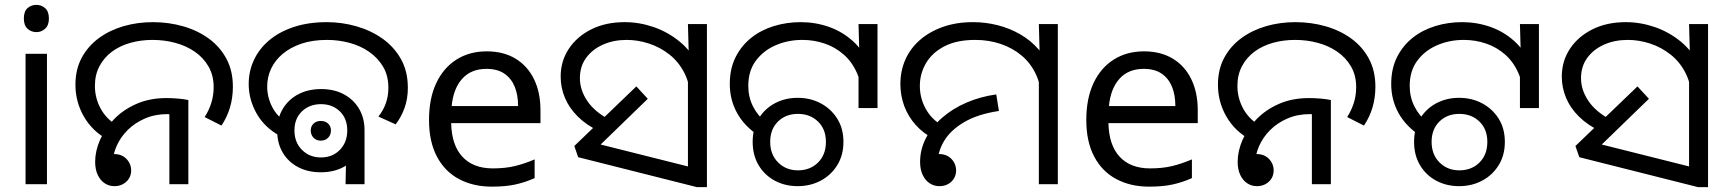

<svg xmlns="http://www.w3.org/2000/svg" viewBox="-20 -757 7101 789"><path d="M173 -536V0H85V-536ZM130 -737Q150 -737 165.5 -723.5Q181 -710 181 -681Q181 -653 165.5 -639Q150 -625 130 -625Q108 -625 93 -639Q78 -653 78 -681Q78 -710 93 -723.5Q108 -737 130 -737Z M425 -182Q360 -217 325 -277.5Q290 -338 290 -409Q290 -472 316 -520Q342 -568 386.5 -600.5Q431 -633 488 -649.5Q545 -666 608 -666Q673 -666 732.5 -649Q792 -632 838 -598.5Q884 -565 910.5 -515.5Q937 -466 937 -401Q937 -355 925 -315Q913 -275 890 -241L821 -276Q838 -302 848 -333Q858 -364 858 -399Q858 -447 837 -483.5Q816 -520 780.5 -544.5Q745 -569 700 -581Q655 -593 607 -593Q559 -593 516 -581Q473 -569 440.5 -545Q408 -521 389 -485.5Q370 -450 370 -404Q370 -355 393 -312Q416 -269 459 -243L425 -182ZM450 8Q428 8 410 -4Q392 -16 381.5 -38.5Q371 -61 371 -92Q371 -136 391 -182Q411 -228 448.5 -267Q486 -306 540.5 -330Q595 -354 664 -354Q686 -354 710.5 -352Q735 -350 754 -346V0H676V-310L721 -283Q706 -286 692.5 -287Q679 -288 667 -288Q617 -288 575.5 -270Q534 -252 504.5 -222.5Q475 -193 459 -156.5Q443 -120 443 -84Q443 -69 450 -56.5Q457 -44 465 -33L407 -96Q409 -106 415.5 -112Q422 -118 431 -121Q440 -124 449 -124Q471 -124 486.5 -114.5Q502 -105 510.5 -89.5Q519 -74 519 -57Q519 -38 510 -23.5Q501 -9 485.5 -0.5Q470 8 450 8Z M1131 -198Q1067 -233 1034.5 -290.5Q1002 -348 1002 -412Q1002 -465 1024 -511.5Q1046 -558 1087.5 -592.5Q1129 -627 1188.5 -646.5Q1248 -666 1323 -666Q1385 -666 1444.5 -649Q1504 -632 1551.5 -598.5Q1599 -565 1627.5 -514.5Q1656 -464 1656 -396Q1656 -351 1642.5 -313.5Q1629 -276 1606 -246L1535 -278Q1555 -303 1565.5 -332.5Q1576 -362 1576 -396Q1576 -446 1554.5 -482.5Q1533 -519 1497 -544Q1461 -569 1416 -581Q1371 -593 1324 -593Q1264 -593 1218.5 -577.5Q1173 -562 1141.5 -535.5Q1110 -509 1094 -474.5Q1078 -440 1078 -402Q1078 -358 1098 -318.5Q1118 -279 1155 -256L1131 -198ZM1298 -49Q1245 -49 1204.5 -70.5Q1164 -92 1141.5 -130.5Q1119 -169 1119 -220Q1119 -271 1142 -309.5Q1165 -348 1205.5 -369.5Q1246 -391 1300 -391Q1353 -391 1393 -369.5Q1433 -348 1455.5 -310Q1478 -272 1478 -222Q1478 -171 1455.5 -132Q1433 -93 1392.5 -71Q1352 -49 1298 -49ZM1299 -110Q1346 -110 1376.5 -141Q1407 -172 1407 -221Q1407 -270 1376.5 -299.5Q1346 -329 1299 -329Q1252 -329 1221 -299.5Q1190 -270 1190 -221Q1190 -172 1221 -141Q1252 -110 1299 -110ZM1298 -179Q1280 -179 1268.5 -191Q1257 -203 1257 -221Q1257 -238 1268.5 -249Q1280 -260 1298 -260Q1317 -260 1328.5 -249Q1340 -238 1340 -221Q1340 -203 1328.5 -191Q1317 -179 1298 -179ZM1404 -187 1478 -222V0H1400Z M1980 -546Q2049 -546 2098.5 -516Q2148 -486 2174.5 -431.5Q2201 -377 2201 -304V-251H1834Q1836 -160 1880.5 -112.5Q1925 -65 2005 -65Q2056 -65 2095.5 -74.5Q2135 -84 2177 -102V-25Q2136 -7 2096 1.5Q2056 10 2001 10Q1925 10 1866.5 -21Q1808 -52 1775.5 -113.5Q1743 -175 1743 -264Q1743 -352 1772.5 -415Q1802 -478 1855.5 -512Q1909 -546 1980 -546ZM1979 -474Q1916 -474 1879.5 -433.5Q1843 -393 1836 -321H2109Q2109 -367 2095 -401Q2081 -435 2052.5 -454.5Q2024 -474 1979 -474Z M2444 -217Q2391 -242 2355 -277.5Q2319 -313 2301.5 -355Q2284 -397 2284 -442Q2284 -506 2317.5 -556.5Q2351 -607 2410 -636.5Q2469 -666 2547 -666Q2607 -666 2665.5 -646Q2724 -626 2772.5 -586.5Q2821 -547 2849.5 -487Q2878 -427 2878 -347L2817 -344Q2817 -408 2793.5 -455Q2770 -502 2731.5 -532.5Q2693 -563 2647 -578Q2601 -593 2555 -593Q2501 -593 2457.5 -573.5Q2414 -554 2388.5 -519Q2363 -484 2363 -436Q2363 -387 2393.5 -342Q2424 -297 2485 -265L2444 -217ZM2807 -482 2811 -510 2807 -658H2885V12H2844L2356 -111L2340 -157L2595 -402L2642 -351L2412 -128L2405 -174L2867 -58L2807 -6Z M3100 -198Q3039 -238 3009 -292.5Q2979 -347 2979 -412Q2979 -475 3003 -522.5Q3027 -570 3067.5 -602Q3108 -634 3160.5 -650Q3213 -666 3270 -666Q3331 -666 3386.5 -646.5Q3442 -627 3485.5 -587.5Q3529 -548 3554 -488.5Q3579 -429 3579 -348H3522Q3522 -410 3502 -456Q3482 -502 3447.5 -532.5Q3413 -563 3369 -578Q3325 -593 3277 -593Q3219 -593 3168.5 -571.5Q3118 -550 3086.5 -508Q3055 -466 3055 -404Q3055 -358 3074.5 -319.5Q3094 -281 3128 -254L3100 -198ZM3508 -475 3512 -513 3508 -658H3586V-313H3508ZM3258 8Q3206 8 3164 -14.5Q3122 -37 3097.5 -78Q3073 -119 3073 -174Q3073 -229 3097.5 -269.5Q3122 -310 3164 -332.5Q3206 -355 3258 -355Q3310 -355 3352.5 -332.5Q3395 -310 3420.5 -269.5Q3446 -229 3446 -174Q3446 -119 3420.5 -78Q3395 -37 3352.5 -14.5Q3310 8 3258 8ZM3259 -57Q3309 -57 3341.5 -89Q3374 -121 3374 -174Q3374 -226 3341.5 -257.5Q3309 -289 3259 -289Q3209 -289 3177 -257.5Q3145 -226 3145 -174Q3145 -122 3177.5 -89.5Q3210 -57 3259 -57Z M3818 -186Q3774 -209 3743 -243.5Q3712 -278 3696 -321Q3680 -364 3680 -412Q3680 -465 3700 -511Q3720 -557 3759 -591.5Q3798 -626 3853.5 -646Q3909 -666 3979 -666Q4030 -666 4079.5 -653.5Q4129 -641 4172.5 -616Q4216 -591 4249.5 -552.5Q4283 -514 4302 -463Q4321 -412 4321 -347L4259 -344Q4259 -404 4237.5 -450.5Q4216 -497 4178.5 -528.5Q4141 -560 4092 -576.5Q4043 -593 3988 -593Q3911 -593 3860.5 -566.5Q3810 -540 3785 -497Q3760 -454 3760 -404Q3760 -355 3783 -312Q3806 -269 3849 -243L3818 -186ZM4249 -471 4253 -511 4249 -658H4327V0H4249ZM3840 8Q3818 8 3800 -4Q3782 -16 3771.5 -38.5Q3761 -61 3761 -91Q3761 -143 3785 -189.5Q3809 -236 3852 -273.5Q3895 -311 3952 -335.5Q4009 -360 4074 -369L4085 -301Q3998 -288 3942 -255Q3886 -222 3859.5 -177.5Q3833 -133 3833 -84Q3833 -70 3839.5 -56Q3846 -42 3854 -30L3775 -64Q3775 -93 3793.5 -108.5Q3812 -124 3839 -124Q3861 -124 3876.5 -114.5Q3892 -105 3900.5 -89.5Q3909 -74 3909 -57Q3909 -29 3889.5 -10.5Q3870 8 3840 8Z M4681 -546Q4750 -546 4799.5 -516Q4849 -486 4875.5 -431.5Q4902 -377 4902 -304V-251H4535Q4537 -160 4581.5 -112.5Q4626 -65 4706 -65Q4757 -65 4796.5 -74.5Q4836 -84 4878 -102V-25Q4837 -7 4797 1.5Q4757 10 4702 10Q4626 10 4567.5 -21Q4509 -52 4476.5 -113.5Q4444 -175 4444 -264Q4444 -352 4473.5 -415Q4503 -478 4556.5 -512Q4610 -546 4681 -546ZM4680 -474Q4617 -474 4580.5 -433.5Q4544 -393 4537 -321H4810Q4810 -367 4796 -401Q4782 -435 4753.5 -454.5Q4725 -474 4680 -474Z M5120 -182Q5055 -217 5020 -277.5Q4985 -338 4985 -409Q4985 -472 5011 -520Q5037 -568 5081.5 -600.5Q5126 -633 5183 -649.5Q5240 -666 5303 -666Q5368 -666 5427.5 -649Q5487 -632 5533 -598.5Q5579 -565 5605.5 -515.5Q5632 -466 5632 -401Q5632 -355 5620 -315Q5608 -275 5585 -241L5516 -276Q5533 -302 5543 -333Q5553 -364 5553 -399Q5553 -447 5532 -483.5Q5511 -520 5475.5 -544.5Q5440 -569 5395 -581Q5350 -593 5302 -593Q5254 -593 5211 -581Q5168 -569 5135.5 -545Q5103 -521 5084 -485.5Q5065 -450 5065 -404Q5065 -355 5088 -312Q5111 -269 5154 -243L5120 -182ZM5145 8Q5123 8 5105 -4Q5087 -16 5076.5 -38.5Q5066 -61 5066 -92Q5066 -136 5086 -182Q5106 -228 5143.5 -267Q5181 -306 5235.5 -330Q5290 -354 5359 -354Q5381 -354 5405.5 -352Q5430 -350 5449 -346V0H5371V-310L5416 -283Q5401 -286 5387.5 -287Q5374 -288 5362 -288Q5312 -288 5270.5 -270Q5229 -252 5199.5 -222.5Q5170 -193 5154 -156.5Q5138 -120 5138 -84Q5138 -69 5145 -56.5Q5152 -44 5160 -33L5102 -96Q5104 -106 5110.5 -112Q5117 -118 5126 -121Q5135 -124 5144 -124Q5166 -124 5181.5 -114.5Q5197 -105 5205.5 -89.5Q5214 -74 5214 -57Q5214 -38 5205 -23.5Q5196 -9 5180.5 -0.5Q5165 8 5145 8Z M5818 -198Q5757 -238 5727 -292.5Q5697 -347 5697 -412Q5697 -475 5721 -522.5Q5745 -570 5785.5 -602Q5826 -634 5878.5 -650Q5931 -666 5988 -666Q6049 -666 6104.5 -646.5Q6160 -627 6203.5 -587.5Q6247 -548 6272 -488.5Q6297 -429 6297 -348H6240Q6240 -410 6220 -456Q6200 -502 6165.5 -532.5Q6131 -563 6087 -578Q6043 -593 5995 -593Q5937 -593 5886.5 -571.5Q5836 -550 5804.5 -508Q5773 -466 5773 -404Q5773 -358 5792.5 -319.5Q5812 -281 5846 -254L5818 -198ZM6226 -475 6230 -513 6226 -658H6304V-313H6226ZM5976 8Q5924 8 5882 -14.5Q5840 -37 5815.5 -78Q5791 -119 5791 -174Q5791 -229 5815.5 -269.5Q5840 -310 5882 -332.5Q5924 -355 5976 -355Q6028 -355 6070.5 -332.5Q6113 -310 6138.5 -269.5Q6164 -229 6164 -174Q6164 -119 6138.5 -78Q6113 -37 6070.5 -14.5Q6028 8 5976 8ZM5977 -57Q6027 -57 6059.5 -89Q6092 -121 6092 -174Q6092 -226 6059.5 -257.5Q6027 -289 5977 -289Q5927 -289 5895 -257.5Q5863 -226 5863 -174Q5863 -122 5895.5 -89.5Q5928 -57 5977 -57Z M6558 -217Q6505 -242 6469 -277.5Q6433 -313 6415.5 -355Q6398 -397 6398 -442Q6398 -506 6431.5 -556.5Q6465 -607 6524 -636.5Q6583 -666 6661 -666Q6721 -666 6779.5 -646Q6838 -626 6886.5 -586.5Q6935 -547 6963.5 -487Q6992 -427 6992 -347L6931 -344Q6931 -408 6907.5 -455Q6884 -502 6845.5 -532.5Q6807 -563 6761 -578Q6715 -593 6669 -593Q6615 -593 6571.5 -573.5Q6528 -554 6502.5 -519Q6477 -484 6477 -436Q6477 -387 6507.5 -342Q6538 -297 6599 -265L6558 -217ZM6921 -482 6925 -510 6921 -658H6999V12H6958L6470 -111L6454 -157L6709 -402L6756 -351L6526 -128L6519 -174L6981 -58L6921 -6Z"/></svg>

Font: oriya15
Style: Book
Weight: 400
Designer: Jelle Bosma - Monotype Design Team
Foundry: Monotype Imaging Inc.
Version: Version 2.003